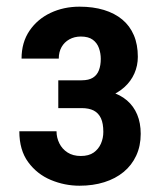

<svg xmlns="http://www.w3.org/2000/svg" viewBox="-20 -558 490 587"><path d="M248 -252.4H158.2V-312.5H229.5Q251.5 -312.5 264.2 -320.6Q276.9 -328.6 282.5 -343.5Q288.1 -358.4 288.1 -377.9Q288.1 -395 282.5 -410.9Q276.9 -426.8 263.7 -436.5Q250.5 -446.3 227.1 -446.3Q207.5 -446.3 192.1 -437.7Q176.8 -429.2 168.2 -414.1Q159.7 -398.9 159.7 -378.9H45.9Q45.9 -428.2 70.1 -463.9Q94.2 -499.5 134.5 -518.6Q174.8 -537.6 223.1 -537.6Q264.6 -537.6 297.6 -527.6Q330.6 -517.6 353.8 -498.3Q377 -479 389.2 -450.4Q401.4 -421.9 401.4 -384.3Q401.4 -357.4 390.9 -333.5Q380.4 -309.6 360.1 -291.3Q339.8 -272.9 311.5 -262.7Q283.2 -252.4 248 -252.4ZM158.2 -286.6H248Q287.1 -286.6 317.4 -277.6Q347.7 -268.6 368.2 -251Q388.7 -233.4 399.4 -207.8Q410.2 -182.1 410.2 -148.9Q410.2 -111.8 396.5 -82.3Q382.8 -52.7 357.9 -32.2Q333 -11.7 298.8 -1Q264.6 9.8 223.1 9.8Q177.7 9.8 135.5 -7.8Q93.3 -25.4 66.2 -62.3Q39.1 -99.1 39.1 -156.7H152.8Q152.8 -137.2 161.4 -119.9Q169.9 -102.5 186.5 -91.8Q203.1 -81.1 227.1 -81.1Q251.5 -81.1 266.4 -91.6Q281.2 -102.1 288.6 -118.9Q295.9 -135.7 295.9 -154.8Q295.9 -180.7 288.6 -196.5Q281.2 -212.4 266.6 -220Q252 -227.5 229.5 -227.5H158.2Z"/></svg>

Font: Roboto Condensed Medium
Style: Regular
Weight: 500
Designer: Christian Robertson
Foundry: Google
Version: Version 3.0